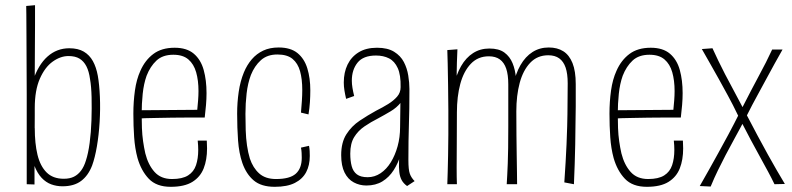

<svg xmlns="http://www.w3.org/2000/svg" viewBox="-20 -710 3053 740"><path d="M221 8Q198 8 177.5 0.5Q157 -7 140.5 -24.5Q124 -42 112 -72.5Q100 -103 93.5 -148Q87 -193 87 -257L114 -216Q114 -157 124.5 -113.5Q135 -70 159.5 -45.5Q184 -21 226 -21Q249 -21 265 -29Q281 -37 292.5 -52.5Q304 -68 311 -91Q320 -118 325.5 -159Q331 -200 332.5 -246.5Q334 -293 333 -335Q332 -377 327 -405Q323 -435 313 -454.5Q303 -474 286.5 -484Q270 -494 244 -494Q213 -494 183 -472.5Q153 -451 133.5 -406.5Q114 -362 114 -294L87 -251Q87 -295 92 -332Q97 -369 107 -399Q117 -429 131 -452.5Q145 -476 163 -492Q181 -508 202 -516Q223 -524 247 -524Q281 -524 303 -511Q325 -498 338 -474.5Q351 -451 357 -418Q363 -384 365 -337Q367 -290 364 -240Q361 -190 353.5 -146Q346 -102 335 -72Q320 -33 292.5 -12.5Q265 8 221 8ZM113 1 83 0Q83 0 83 -21.5Q83 -43 83 -79.5Q83 -116 83 -161.5Q83 -207 83 -254.5Q83 -302 83 -345Q83 -399 82.5 -458.5Q82 -518 82 -570Q82 -622 81.5 -654.5Q81 -687 81 -687L115 -690Q115 -690 115 -668.5Q115 -647 115 -610Q115 -573 114.5 -528Q114 -483 114 -435Q114 -387 114 -343Q114 -309 114 -266Q114 -223 113.5 -178Q113 -133 113 -93Z M638 10Q583 10 553.5 -21Q524 -52 510 -101Q500 -138 497 -181.5Q494 -225 494 -272Q494 -318 500 -361Q506 -404 521 -437Q539 -478 571 -502Q603 -526 653 -526Q700 -526 727 -503Q754 -480 765 -440.5Q776 -401 776 -351Q776 -329 774 -305.5Q772 -282 769 -257L740 -284Q742 -304 743.5 -323Q745 -342 745 -359Q745 -400 736 -431.5Q727 -463 706 -481Q685 -499 648 -499Q607 -499 583 -476.5Q559 -454 545 -418Q534 -387 530 -348.5Q526 -310 526 -271Q526 -243 527 -216.5Q528 -190 531.5 -165.5Q535 -141 540 -119Q551 -75 575.5 -47.5Q600 -20 643 -20Q683 -20 705 -34Q727 -48 735.5 -73.5Q744 -99 744 -132Q744 -140 743.5 -149.5Q743 -159 742 -168H777Q777 -161 777.5 -153.5Q778 -146 778 -138Q778 -94 765 -61Q752 -28 721.5 -9Q691 10 638 10ZM510 -253V-285L771 -287L769 -257Q738 -257 705.5 -257Q673 -257 643 -256.5Q613 -256 586.5 -255.5Q560 -255 540 -254.5Q520 -254 510 -253Z M1039 10Q987 10 958 -14.5Q929 -39 914 -82Q901 -120 897.5 -168.5Q894 -217 894 -272Q894 -315 900 -356Q906 -397 920 -431Q932 -460 950.5 -481.5Q969 -503 994.5 -515Q1020 -527 1054 -527Q1100 -527 1126.5 -505.5Q1153 -484 1164.5 -446.5Q1176 -409 1176 -362Q1176 -340 1174.5 -316.5Q1173 -293 1169 -269L1140 -276Q1142 -299 1143.5 -321.5Q1145 -344 1145 -363Q1145 -405 1136.5 -435.5Q1128 -466 1107.5 -483Q1087 -500 1049 -500Q1010 -500 985.5 -478Q961 -456 947 -421Q935 -389 930.5 -350Q926 -311 926 -271Q926 -239 927 -208Q928 -177 932 -149.5Q936 -122 943 -99Q955 -63 979 -41.5Q1003 -20 1044 -20Q1097 -20 1120 -40.5Q1143 -61 1143 -102Q1143 -110 1142.5 -120.5Q1142 -131 1140 -141L1171 -148Q1173 -138 1173.5 -128Q1174 -118 1174 -109Q1174 -73 1160 -46.5Q1146 -20 1116.5 -5Q1087 10 1039 10Z M1549 7Q1535 -3 1528 -16Q1521 -29 1519 -47Q1517 -65 1518 -89Q1519 -113 1520.5 -145.5Q1522 -178 1522 -220Q1522 -239 1522.5 -258.5Q1523 -278 1523 -297Q1523 -316 1523.5 -335.5Q1524 -355 1524 -374Q1525 -421 1513 -447.5Q1501 -474 1479.5 -485Q1458 -496 1429 -496Q1380 -496 1358 -468.5Q1336 -441 1336 -399Q1336 -386 1338.5 -371Q1341 -356 1345 -340L1314 -329Q1310 -346 1307.5 -361.5Q1305 -377 1305 -392Q1305 -431 1319.5 -461Q1334 -491 1362.5 -508.5Q1391 -526 1433 -526Q1474 -526 1499 -510.5Q1524 -495 1536.5 -471Q1549 -447 1553.5 -419Q1558 -391 1558 -367Q1558 -325 1557.5 -292.5Q1557 -260 1556 -229.5Q1555 -199 1554.5 -166.5Q1554 -134 1554 -93Q1554 -56 1559.5 -40.5Q1565 -25 1578 -12ZM1392 5Q1366 5 1343.5 -7Q1321 -19 1308 -45Q1295 -71 1295 -112Q1295 -161 1315 -192.5Q1335 -224 1366.5 -245Q1398 -266 1429 -283Q1455 -296 1476 -309Q1497 -322 1510.5 -337.5Q1524 -353 1524 -374L1540 -363Q1540 -334 1524.5 -314.5Q1509 -295 1485.5 -281Q1462 -267 1436 -253Q1410 -240 1385 -223Q1360 -206 1345 -181.5Q1330 -157 1330 -118Q1330 -90 1335.5 -69.5Q1341 -49 1355.5 -38Q1370 -27 1397 -27Q1424 -27 1447 -42.5Q1470 -58 1486.5 -85Q1503 -112 1512.5 -146.5Q1522 -181 1522 -220L1546 -258Q1545 -223 1540 -186.5Q1535 -150 1525 -116Q1515 -82 1497.5 -54.5Q1480 -27 1454 -11Q1428 5 1392 5Z M1933 0Q1934 -17 1935 -36Q1936 -55 1937 -80Q1938 -105 1938.5 -140Q1939 -175 1939 -224Q1939 -250 1939 -278.5Q1939 -307 1939 -335Q1939 -363 1939 -385Q1939 -422 1931 -445.5Q1923 -469 1906.5 -481Q1890 -493 1864 -493Q1822 -493 1794.5 -464Q1767 -435 1754 -386.5Q1741 -338 1741 -277L1718 -264Q1718 -326 1728 -374Q1738 -422 1757 -455Q1776 -488 1803.5 -505.5Q1831 -523 1866 -523Q1903 -523 1924 -507.5Q1945 -492 1955.5 -466.5Q1966 -441 1968.5 -409.5Q1971 -378 1970.5 -344.5Q1970 -311 1970 -281Q1970 -231 1970.5 -188.5Q1971 -146 1971.5 -110Q1972 -74 1972.5 -46.5Q1973 -19 1973 0ZM1704 0Q1705 -19 1705.5 -47Q1706 -75 1707 -111.5Q1708 -148 1708 -191.5Q1708 -235 1708 -285Q1708 -334 1707 -381Q1706 -428 1705.5 -464.5Q1705 -501 1704 -517L1743 -520Q1742 -502 1741 -469.5Q1740 -437 1740 -389.5Q1740 -342 1741 -277Q1741 -211 1740.5 -157.5Q1740 -104 1740 -64.5Q1740 -25 1741 0ZM2192 0 2155 -7Q2158 -51 2160 -85.5Q2162 -120 2163.5 -153.5Q2165 -187 2166 -223Q2167 -244 2167 -270Q2167 -296 2167.5 -326.5Q2168 -357 2168 -389Q2168 -426 2160 -449.5Q2152 -473 2135.5 -485Q2119 -497 2093 -497Q2051 -497 2023.5 -468Q1996 -439 1983 -390.5Q1970 -342 1970 -281L1947 -268Q1947 -330 1957 -378Q1967 -426 1986 -459Q2005 -492 2032.5 -509.5Q2060 -527 2095 -527Q2128 -527 2151 -512.5Q2174 -498 2186.5 -467Q2199 -436 2199 -386Q2199 -367 2199 -347.5Q2199 -328 2199 -300.5Q2199 -273 2198 -229Q2198 -191 2197 -153Q2196 -115 2195 -77.5Q2194 -40 2192 0Z M2473 10Q2418 10 2388.5 -21Q2359 -52 2345 -101Q2335 -138 2332 -181.5Q2329 -225 2329 -272Q2329 -318 2335 -361Q2341 -404 2356 -437Q2374 -478 2406 -502Q2438 -526 2488 -526Q2535 -526 2562 -503Q2589 -480 2600 -440.5Q2611 -401 2611 -351Q2611 -329 2609 -305.5Q2607 -282 2604 -257L2575 -284Q2577 -304 2578.5 -323Q2580 -342 2580 -359Q2580 -400 2571 -431.5Q2562 -463 2541 -481Q2520 -499 2483 -499Q2442 -499 2418 -476.5Q2394 -454 2380 -418Q2369 -387 2365 -348.5Q2361 -310 2361 -271Q2361 -243 2362 -216.5Q2363 -190 2366.5 -165.5Q2370 -141 2375 -119Q2386 -75 2410.5 -47.5Q2435 -20 2478 -20Q2518 -20 2540 -34Q2562 -48 2570.5 -73.5Q2579 -99 2579 -132Q2579 -140 2578.5 -149.5Q2578 -159 2577 -168H2612Q2612 -161 2612.5 -153.5Q2613 -146 2613 -138Q2613 -94 2600 -61Q2587 -28 2556.5 -9Q2526 10 2473 10ZM2345 -253V-285L2606 -287L2604 -257Q2573 -257 2540.5 -257Q2508 -257 2478 -256.5Q2448 -256 2421.5 -255.5Q2395 -255 2375 -254.5Q2355 -254 2345 -253Z M2719 9 2677 7Q2696 -26 2713 -56.5Q2730 -87 2748 -119.5Q2766 -152 2787 -191Q2808 -230 2833 -280Q2857 -327 2874.5 -360.5Q2892 -394 2906 -420Q2920 -446 2932 -469.5Q2944 -493 2956 -519H2996Q2981 -492 2966 -465.5Q2951 -439 2935.5 -409.5Q2920 -380 2900 -344Q2880 -308 2857 -262Q2832 -214 2812 -178Q2792 -142 2776.5 -112Q2761 -82 2747 -53.5Q2733 -25 2719 9ZM2965 0Q2954 -23 2940.5 -48Q2927 -73 2910.5 -103Q2894 -133 2873 -172Q2852 -211 2826 -262Q2804 -308 2785.5 -341.5Q2767 -375 2751.5 -403.5Q2736 -432 2720 -459.5Q2704 -487 2685 -521L2726 -524Q2737 -500 2748.5 -476Q2760 -452 2774.5 -424Q2789 -396 2808 -361Q2827 -326 2851 -280Q2878 -228 2900 -187Q2922 -146 2940 -113.5Q2958 -81 2974 -53.5Q2990 -26 3005 -1Z"/></svg>

Font: Truculenta Thin
Style: Regular
Weight: 250
Version: Version 1.002